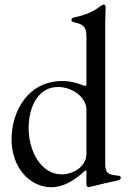

<svg xmlns="http://www.w3.org/2000/svg" viewBox="-20 -794 554 827"><path d="M247.9 -445C101.6 -445 29.8 -315 29.8 -195C29.8 -67.1 112.2 12.4 200.6 12.4C253.2 12.4 300.8 -16.7 344.8 -57.5C350.5 -61.4 351.9 -60.4 352.3 -52.6C352.3 -35.9 352.3 -18.8 351.9 -3.2C351.9 6 354.4 12.1 362.6 12.1C367.2 12.1 399.9 1.8 486.9 -16.7C495.4 -18.1 500.4 -23.1 500.4 -28.1C500.4 -35.9 494 -36.6 486.9 -37.6C452.1 -41.9 432.9 -42.6 432.9 -89.8H433.2V-693.5C433.2 -721.2 435 -745 435 -762.1C435 -771.3 431.5 -774.1 426.5 -774.1C422.6 -774.1 419 -772 414.1 -768.5C394.2 -753.2 362.9 -732.2 302.9 -719.8C293.3 -718 287.6 -714.8 287.6 -708.5C287.6 -702.4 292.3 -699.6 300.4 -697.8C330.6 -690.3 352.3 -684.7 352.3 -638.1V-432.5C351.9 -424.4 349.4 -422.6 341.6 -425.1L331 -429C309.3 -437.5 281.6 -445 247.9 -445ZM103.3 -243.3C103.3 -327.1 140.6 -419.4 229.8 -419.4C290.1 -419.4 352.3 -376.1 352.3 -321.4V-130C352.3 -80.3 299.7 -43 245.7 -43C158 -43 103.3 -140.6 103.3 -243.3Z"/></svg>

Font: Margiela Serif Text
Style: Regular
Weight: 400
Designer: Andreas Faust, Stefan Endress
Version: Version 1.002;FEAKit 1.0